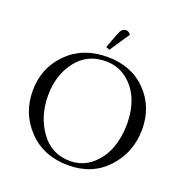

<svg xmlns="http://www.w3.org/2000/svg" viewBox="-157 -1048 1151 1197"><g transform="rotate(20 418.5 -449.5)"><path d="M425 -711Q586 -711 684 -610Q782 -509 782 -360Q782 -208 683 -100Q584 8 425 8Q261 8 159.5 -97.5Q58 -203 58 -354Q58 -505 160 -608Q262 -711 425 -711ZM158 -359Q158 -222 230 -121.5Q302 -21 425 -21Q506 -21 566 -71Q626 -121 654 -196.5Q682 -272 682 -360Q682 -445 654 -516.5Q626 -588 566 -635Q506 -682 425 -682Q301 -682 229.5 -587.5Q158 -493 158 -359ZM396 -766 430 -858Q440 -885 450.5 -896Q461 -907 478 -907Q495 -907 508 -888L420 -757Z"/></g></svg>

Font: Dihjauti
Style: Bold
Weight: 700
Designer: T. Christopher White
Version: Version 3.0.0